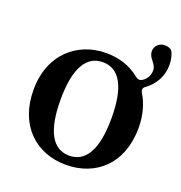

<svg xmlns="http://www.w3.org/2000/svg" viewBox="-128 -794 876 927"><g transform="rotate(20 310.5 -330.0)"><path d="M310 23C463 23 580 -79 580 -265C580 -330 563 -387 537 -429C529 -443 531 -454 545 -463C588 -494 616 -544 616 -599C616 -622 612 -640 607 -655C603 -667 598 -675 586 -679C579 -682 572 -683 563 -683C535 -683 513 -662 513 -636C513 -616 523 -603 531 -593C541 -580 551 -567 551 -550C551 -526 542 -505 518 -489C506 -481 494 -484 483 -493C431 -535 372 -551 310 -551C166 -551 40 -450 40 -265C40 -82 156 23 310 23ZM179 -264C179 -425 225 -504 310 -504C395 -504 441 -425 441 -264C441 -103 395 -24 310 -24C225 -24 179 -103 179 -264Z"/></g></svg>

Font: 寒蝉锦书宋Pro Soft
Style: Regular
Weight: 700
Designer: 寒蝉锦书宋{Warren} 思源宋体{Ryoko NISHIZUKA 西塚涼子 (kana & ideographs); Frank Grießhammer (Latin, Greek & Cyrillic); Wenlong ZHANG 
Foundry: Adobe & ChillType
Version: Version 2.000;Glyphs 3.1.1 (3135)